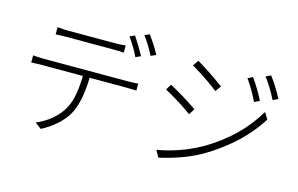

<svg xmlns="http://www.w3.org/2000/svg" viewBox="-105 -1111 2210 1423"><g transform="rotate(15 1000.0 -399.5)"><path d="M866.2 -668.9 827.1 -651.4Q795.9 -717.8 745.1 -789.1L783.2 -805.7Q824.2 -746.1 866.2 -668.9ZM651.4 -664.1H294.9Q248 -664.1 212.9 -661.1V-716.8Q257.8 -711.9 293 -711.9H651.4Q702.1 -711.9 735.4 -716.8V-661.1Q695.3 -664.1 651.4 -664.1ZM173.8 -463.9H828.1Q867.2 -463.9 898.4 -467.8V-414.1Q859.4 -416 828.1 -416H539.1Q535.2 -231.4 481.4 -131.8Q433.6 -46.9 331.1 18.6Q308.6 33.2 287.1 43.9L239.3 7.8Q360.4 -44.9 421.9 -136.7Q427.7 -144.5 431.6 -151.4Q480.5 -231.4 486.3 -382.8Q487.3 -398.4 487.3 -416H173.8Q131.8 -416 91.8 -413.1V-467.8Q145.5 -463.9 173.8 -463.9ZM849.6 -826.2 886.7 -842.8Q940.4 -769.5 972.7 -707L933.6 -689.5Q891.6 -771.5 849.6 -826.2Z M1708 -734.4Q1761.7 -659.2 1802.7 -577.1L1762.7 -557.6Q1717.8 -650.4 1669.9 -715.8ZM1834 -781.2Q1880.9 -721.7 1931.6 -626L1891.6 -607.4Q1845.7 -699.2 1795.9 -762.7ZM1285.2 -746.1Q1381.8 -689.5 1484.4 -614.3Q1491.2 -609.4 1496.1 -605.5L1464.8 -561.5Q1397.5 -616.2 1275.4 -691.4Q1263.7 -698.2 1255.9 -703.1ZM1155.3 -28.3Q1326.2 -57.6 1475.6 -139.6Q1482.4 -143.6 1488.3 -146.5Q1731.4 -288.1 1861.3 -507.8L1891.6 -457Q1784.2 -286.1 1596.7 -154.3Q1555.7 -125 1514.6 -100.6Q1382.8 -21.5 1191.4 22.5Q1187.5 23.4 1184.6 24.4ZM1135.7 -522.5Q1235.4 -469.7 1334 -402.3Q1343.8 -395.5 1349.6 -390.6L1321.3 -345.7Q1240.2 -405.3 1128.9 -467.8Q1117.2 -473.6 1108.4 -478.5Z"/></g></svg>

Font: Taipei Sans TC Beta Light
Style: Regular
Weight: 300
Designer: JT Foundry
Foundry: JT Foundry
Version: Version 1.000